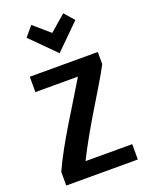

<svg xmlns="http://www.w3.org/2000/svg" viewBox="-180 -1080 906 1175"><g transform="rotate(-20 273.5 -492.5)"><path d="M176 -991 122 -927 280 -769 440 -927 384 -991 280 -901ZM507 6V-94H203Q235 -159 276 -231.5Q317 -304 360 -375Q403 -446 440.5 -508.5Q478 -571 502 -617V-696H59V-596H336Q304 -542 264.5 -478Q225 -414 183.5 -345.5Q142 -277 105 -210Q68 -143 41 -83V6Z"/></g></svg>

Font: Repo DemiBold
Style: Regular
Weight: 600
Designer: Stefan Peev
Foundry: Context Ltd
Version: Version 1.502